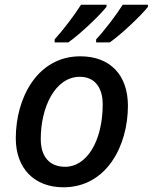

<svg xmlns="http://www.w3.org/2000/svg" viewBox="-20 -786 648 815"><path d="M388 -619V-606H446C497 -642 580 -721 608 -757V-766H501C472 -720 423 -656 388 -619ZM212 -619V-606H270C321 -642 404 -721 432 -757V-766H324C295 -720 246 -656 212 -619ZM249 9C433 9 523 -168 523 -337C523 -468 447 -547 321 -547C139 -547 47 -371 47 -199C47 -71 126 9 249 9ZM257 -78C190 -78 153 -121 153 -196C153 -331 214 -460 319 -460C391 -460 416 -402 416 -344C416 -185 347 -78 257 -78Z"/></svg>

Font: Noto Sans Medium
Style: Italic
Weight: 500
Italic angle: -12°
Designer: Monotype Design Team
Foundry: Monotype Imaging Inc.
Version: Version 2.013